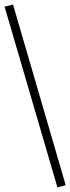

<svg xmlns="http://www.w3.org/2000/svg" viewBox="-34 -764 307 839"><path d="M217 55 -14 -735 23 -744 253 45Z"/></svg>

Font: Nunito Sans 12pt ExtraLight SemiCondensed
Style: Regular
Weight: 200
Width: 4
Version: Version 3.101;gftools[0.9.27]